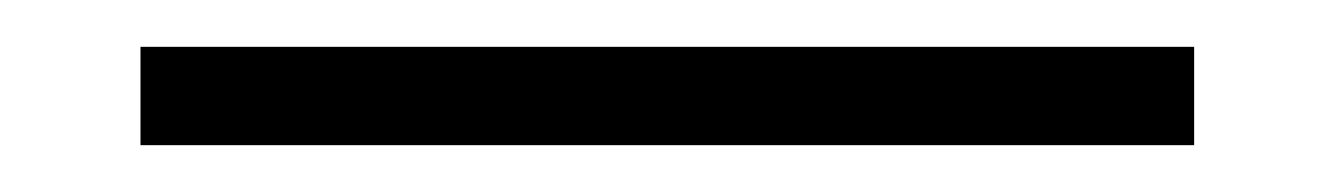

<svg xmlns="http://www.w3.org/2000/svg" viewBox="-20 0 570 82"><path d="M40 62V20H490V62Z"/></svg>

Font: DM Serif Text
Style: Regular
Weight: 400
Designer: Colophon Foundry, Frank Grießhammer
Foundry: Colophon Foundry
Version: Version 5.200; ttfautohint (v1.8.3)